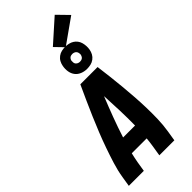

<svg xmlns="http://www.w3.org/2000/svg" viewBox="-365 -1266 1330 1330"><g transform="rotate(-45 300.0 -600.5)"><path d="M21 0 33 -74Q42 -130 59.5 -186Q77 -242 96.5 -297.5Q116 -353 138 -408Q160 -463 183.5 -517.5Q207 -572 231.5 -626.5Q256 -681 281 -735H450Q457 -681 463.5 -626.5Q470 -572 475 -517.5Q480 -463 484 -408Q488 -353 489.5 -297.5Q491 -242 489.5 -186Q488 -130 479 -74L467 0H320L332 -74Q335 -91 337 -109Q339 -127 341 -145H195Q191 -127 187 -109.5Q183 -92 180 -74L168 0ZM230 -265H347Q348 -339 345.5 -413Q343 -487 339 -561Q309 -487 281.5 -413.5Q254 -340 230 -265ZM390 -777Q364 -777 340.5 -786.5Q317 -796 302.5 -815Q288 -834 284 -859.5Q280 -885 285 -911Q288 -929 297 -945.5Q306 -962 321.5 -973.5Q337 -985 355 -989Q373 -993 390 -993Q407 -993 424 -989Q441 -985 454.5 -976.5Q468 -968 478 -955Q488 -942 492.5 -926Q497 -910 498 -893Q499 -876 496 -859Q493 -841 484 -824.5Q475 -808 459.5 -796.5Q444 -785 426 -781Q408 -777 390 -777ZM390 -847Q396 -847 402.5 -848.5Q409 -850 414.5 -854Q420 -858 423 -864Q426 -870 428 -876Q429 -885 427.5 -894Q426 -903 421 -909.5Q416 -916 407.5 -919.5Q399 -923 390 -923Q384 -923 377.5 -921.5Q371 -920 366 -916Q361 -912 357.5 -906Q354 -900 353 -894Q352 -885 353 -876Q354 -867 359.5 -860.5Q365 -854 373 -850.5Q381 -847 390 -847ZM391 -988 329 -1052 496 -1201 576 -1119Z"/></g></svg>

Font: Iosevka Curly Heavy Extended
Style: Italic
Weight: 900
Width: 7
Italic angle: -9°
Monospace: yes
Designer: Belleve Invis
Foundry: Belleve Invis
Version: Version 11.1.0; ttfautohint (v1.8.3)